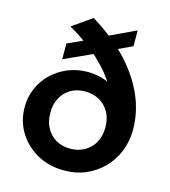

<svg xmlns="http://www.w3.org/2000/svg" viewBox="-111 -823 822 928"><g transform="rotate(15 300.0 -359.5)"><path d="M295.5 15Q219 15 159.5 -18.2Q100 -51.5 66 -107.5Q32 -163.5 32 -232.5Q32 -282.5 51 -326.5Q70 -370.5 104.5 -403.8Q139 -437 185 -456Q231 -475 284.5 -475Q309 -475 334.5 -470.2Q360 -465.5 384 -454.5Q385 -454 386 -453.5Q374 -472 360 -490Q334 -522 301.5 -552.5Q294.5 -559 287 -565.5L147.5 -502V-581L223.5 -615.5Q187 -642 145 -665.5L243 -734Q292.5 -704 335 -670.5L464 -731V-652L394.5 -619.5Q406 -609 416.5 -598Q489 -522.5 527.8 -437.2Q566.5 -352 566.5 -260.5Q566.5 -203 546.2 -152.8Q526 -102.5 489.2 -65Q452.5 -27.5 403.2 -6.2Q354 15 295.5 15ZM295.5 -94.5Q336 -94.5 367.5 -112.2Q399 -130 416.8 -162.2Q434.5 -194.5 434.5 -237.5Q434.5 -281 416.8 -313Q399 -345 367.5 -362.8Q336 -380.5 295.5 -380.5Q255.5 -380.5 224.8 -362.8Q194 -345 176.5 -313Q159 -281 159 -237.5Q159 -194.5 176.5 -162.2Q194 -130 224.8 -112.2Q255.5 -94.5 295.5 -94.5Z"/></g></svg>

Font: Geologica EX Med
Style: Regular
Weight: 500
Designer: Sindre Bremnes, Frode Helland
Foundry: Monokrom Skriftforlag AS
Version: Version 1.010;gftools[0.9.28]